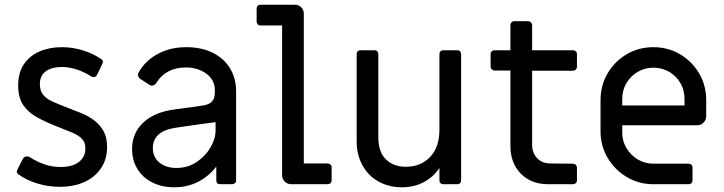

<svg xmlns="http://www.w3.org/2000/svg" viewBox="-20 -781 3070 814"><path d="M233 11Q185 11 138.5 -3Q92 -17 58 -42Q48 -48 53 -60Q59 -73 65.5 -85.5Q72 -98 78 -109Q84 -118 94 -118Q96 -118 98.5 -117.5Q101 -117 104 -116Q135 -96 167.5 -84.5Q200 -73 237 -73Q286 -73 314 -94Q342 -115 342 -152Q342 -177 328 -192Q314 -207 287 -218.5Q260 -230 221 -245Q175 -263 137.5 -283.5Q100 -304 78.5 -335.5Q57 -367 57 -419Q57 -473 81.5 -509Q106 -545 148 -563Q190 -581 242 -581Q288 -581 331.5 -567.5Q375 -554 410 -530Q420 -523 414 -511Q409 -499 403 -487.5Q397 -476 391 -463Q387 -454 377 -454Q371 -454 367 -457Q335 -477 303.5 -487Q272 -497 243 -497Q199 -497 174 -478.5Q149 -460 149 -424Q149 -396 163 -379Q177 -362 202.5 -350.5Q228 -339 262 -326Q294 -314 324.5 -301.5Q355 -289 379.5 -270.5Q404 -252 419 -225Q434 -198 434 -158Q434 -106 408.5 -68Q383 -30 338 -9.5Q293 11 233 11Z M719 13Q667 13 626.5 -7Q586 -27 563 -64Q540 -101 540 -149Q540 -216 586 -260Q632 -304 713 -316Q734 -319 757 -322Q780 -325 802.5 -328Q825 -331 842 -334Q868 -338 879.5 -351.5Q891 -365 891 -391V-398Q891 -442 855 -468.5Q819 -495 768 -495Q725 -495 693.5 -478Q662 -461 644 -431Q636 -418 624 -418Q617 -418 611 -423L574 -447Q565 -455 565 -464Q565 -468 568 -474Q596 -524 649 -552.5Q702 -581 770 -581Q833 -581 880.5 -558Q928 -535 954.5 -492.5Q981 -450 981 -393V-16Q981 -9 976 -4.5Q971 0 964 0H914Q897 0 897 -16V-75Q865 -33 819.5 -10Q774 13 719 13ZM728 -69Q776 -69 813.5 -94Q851 -119 872.5 -156Q894 -193 894 -229V-263Q867 -260 839.5 -256Q812 -252 783 -248Q754 -244 722 -239Q628 -224 628 -153Q628 -115 655.5 -92Q683 -69 728 -69Z M1215 0Q1199 0 1187.5 -11Q1176 -22 1176 -38V-673H1084Q1077 -673 1072.5 -678Q1068 -683 1068 -690V-745Q1068 -752 1072.5 -756.5Q1077 -761 1084 -761H1230Q1246 -761 1257 -750Q1268 -739 1268 -723V-88H1369Q1376 -88 1381 -83.5Q1386 -79 1386 -72V-16Q1386 -9 1381 -4.5Q1376 0 1369 0Z M1685 13Q1628 13 1584.5 -11.5Q1541 -36 1516.5 -80.5Q1492 -125 1492 -183V-552Q1492 -559 1496.5 -563.5Q1501 -568 1508 -568H1568Q1575 -568 1579.5 -563.5Q1584 -559 1584 -552V-198Q1584 -137 1616 -105.5Q1648 -74 1701 -74Q1764 -74 1803.5 -115.5Q1843 -157 1843 -232V-552Q1843 -559 1847.5 -563.5Q1852 -568 1859 -568H1919Q1926 -568 1930.5 -563.5Q1935 -559 1935 -552V-16Q1935 -9 1930.5 -4.5Q1926 0 1919 0H1859Q1852 0 1847.5 -4.5Q1843 -9 1843 -16V-69Q1817 -30 1776 -8.5Q1735 13 1685 13Z M2305 0Q2254 0 2218 -21.5Q2182 -43 2163 -79Q2144 -115 2144 -160V-482H2077Q2070 -482 2065 -487Q2060 -492 2060 -499V-552Q2060 -559 2065 -563.5Q2070 -568 2077 -568H2144V-674Q2144 -681 2148.5 -686Q2153 -691 2160 -691H2219Q2226 -691 2231 -686Q2236 -681 2236 -674V-568H2409Q2416 -568 2421 -563.5Q2426 -559 2426 -552V-498Q2426 -491 2421 -486Q2416 -481 2409 -481H2236V-168Q2236 -132 2257.5 -110Q2279 -88 2314 -88L2409 -87Q2416 -87 2421 -82Q2426 -77 2426 -70V-16Q2426 -9 2421 -4.5Q2416 0 2409 0Z M2750 0Q2688 0 2637 -30.5Q2586 -61 2556 -112Q2526 -163 2526 -225V-356Q2526 -419 2556 -470Q2586 -521 2637 -551Q2688 -581 2750 -581Q2812 -581 2863 -551Q2914 -521 2944 -470Q2974 -419 2974 -356V-289Q2974 -273 2963 -261.5Q2952 -250 2936 -250H2618V-219Q2618 -183 2636 -153Q2654 -123 2684 -105Q2714 -87 2750 -87H2900Q2907 -87 2911.5 -82.5Q2916 -78 2916 -71V-16Q2916 -9 2911.5 -4.5Q2907 0 2900 0ZM2618 -334H2882V-362Q2882 -399 2864.5 -429Q2847 -459 2817 -476.5Q2787 -494 2750 -494Q2714 -494 2684 -476.5Q2654 -459 2636 -429Q2618 -399 2618 -362Z"/></svg>

Font: Miriam Libre Medium
Style: Regular
Weight: 500
Version: Version 2.000